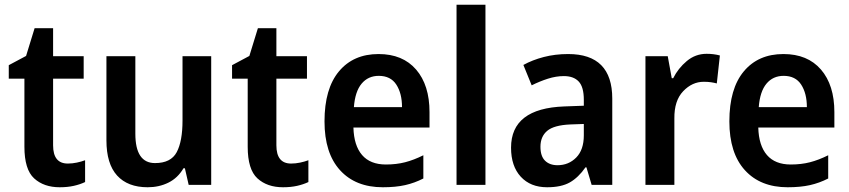

<svg xmlns="http://www.w3.org/2000/svg" viewBox="-20 -780 3583 810"><path d="M266 -90Q285 -90 304 -94Q323 -98 339 -104V-12Q318 -2 291.5 4Q265 10 232 10Q165 10 124 -27.5Q83 -65 83 -161V-448H17V-505L90 -544L126 -661H204V-543H333V-448H204V-167Q204 -90 266 -90Z M871 -543V0H776L760 -70H754Q730 -29 690.5 -9.5Q651 10 603 10Q519 10 474 -39.5Q429 -89 429 -188V-543H551V-216Q551 -92 634 -92Q701 -92 725.5 -138Q750 -184 750 -272V-543Z M1208 -90Q1227 -90 1246 -94Q1265 -98 1281 -104V-12Q1260 -2 1233.5 4Q1207 10 1174 10Q1107 10 1066 -27.5Q1025 -65 1025 -161V-448H959V-505L1032 -544L1068 -661H1146V-543H1275V-448H1146V-167Q1146 -90 1208 -90Z M1577 -552Q1679 -552 1735.5 -486.5Q1792 -421 1792 -307V-242H1471Q1473 -166 1507.5 -126Q1542 -86 1608 -86Q1652 -86 1689 -95.5Q1726 -105 1766 -125V-27Q1729 -8 1689 1Q1649 10 1595 10Q1480 10 1414.5 -62Q1349 -134 1349 -268Q1349 -406 1410 -479Q1471 -552 1577 -552ZM1578 -460Q1533 -460 1505.5 -427Q1478 -394 1473 -328H1676Q1676 -386 1652 -423Q1628 -460 1578 -460Z M2028 0H1906V-760H2028Z M2377 -552Q2563 -552 2563 -364V0H2476L2454 -74H2450Q2420 -31 2384 -10.5Q2348 10 2288 10Q2218 10 2177 -34.5Q2136 -79 2136 -157Q2136 -323 2361 -331L2443 -334V-359Q2443 -413 2421.5 -436Q2400 -459 2359 -459Q2326 -459 2291.5 -448Q2257 -437 2223 -420L2188 -506Q2226 -527 2274 -539.5Q2322 -552 2377 -552ZM2386 -255Q2317 -252 2288.5 -228Q2260 -204 2260 -161Q2260 -121 2279.5 -102Q2299 -83 2332 -83Q2379 -83 2411 -115.5Q2443 -148 2443 -209V-257Z M2961 -553Q2991 -553 3017 -546L3004 -428Q2993 -431 2979.5 -433Q2966 -435 2949 -435Q2900 -435 2862 -395Q2824 -355 2825 -280V0H2703V-543H2797L2814 -450H2820Q2841 -492 2877.5 -522.5Q2914 -553 2961 -553Z M3285 -552Q3387 -552 3443.5 -486.5Q3500 -421 3500 -307V-242H3179Q3181 -166 3215.5 -126Q3250 -86 3316 -86Q3360 -86 3397 -95.5Q3434 -105 3474 -125V-27Q3437 -8 3397 1Q3357 10 3303 10Q3188 10 3122.5 -62Q3057 -134 3057 -268Q3057 -406 3118 -479Q3179 -552 3285 -552ZM3286 -460Q3241 -460 3213.5 -427Q3186 -394 3181 -328H3384Q3384 -386 3360 -423Q3336 -460 3286 -460Z"/></svg>

Font: Noto Sans Khmer UI SemiCondensed SemiBold
Style: Regular
Weight: 600
Width: 4
Designer: Danh Hong and the Monotype Design Team
Foundry: Monotype Imaging Inc.
Version: Version 2.002; ttfautohint (v1.8.4.7-5d5b)